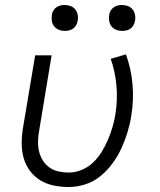

<svg xmlns="http://www.w3.org/2000/svg" viewBox="-20 -742 640 770"><path d="M256 8Q225 8 195.5 2Q166 -4 141.5 -19Q117 -34 100 -57Q83 -80 75 -108Q67 -136 67 -166.5Q67 -197 72 -228L121 -520H187L137 -218Q133 -197 132.5 -176Q132 -155 136.5 -135.5Q141 -116 151.5 -99Q162 -82 178 -70.5Q194 -59 214.5 -54.5Q235 -50 256 -50Q282 -50 307.5 -60.5Q333 -71 353.5 -90.5Q374 -110 388.5 -134Q403 -158 413.5 -183Q424 -208 431.5 -233.5Q439 -259 443 -285Q452 -342 447 -398.5Q442 -455 424 -506L485 -524Q506 -467 511.5 -403.5Q517 -340 506 -275Q501 -243 491 -210.5Q481 -178 466.5 -146.5Q452 -115 431 -86.5Q410 -58 382.5 -35.5Q355 -13 321.5 -2.5Q288 8 256 8ZM470 -618Q457 -618 446 -622.5Q435 -627 427.5 -636Q420 -645 418 -657.5Q416 -670 418 -683Q419 -691 424 -699.5Q429 -708 436.5 -713Q444 -718 452.5 -720Q461 -722 469 -722Q482 -722 493.5 -717.5Q505 -713 512 -704Q519 -695 521.5 -682.5Q524 -670 521 -657Q520 -649 515 -640.5Q510 -632 503 -627Q496 -622 487 -620Q478 -618 470 -618ZM240 -618Q227 -618 216 -622.5Q205 -627 197.5 -636Q190 -645 188 -657.5Q186 -670 188 -683Q189 -691 194 -699.5Q199 -708 206.5 -713Q214 -718 222.5 -720Q231 -722 239 -722Q252 -722 263.5 -717.5Q275 -713 282 -704Q289 -695 291.5 -682.5Q294 -670 291 -657Q290 -649 285 -640.5Q280 -632 273 -627Q266 -622 257 -620Q248 -618 240 -618Z"/></svg>

Font: Iosevka Aile Light Oblique
Style: Regular
Weight: 300
Italic angle: -9°
Designer: Belleve Invis
Foundry: Belleve Invis
Version: Version 31.1.0; ttfautohint (v1.8.4)